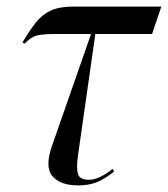

<svg xmlns="http://www.w3.org/2000/svg" viewBox="-20 -556 509 582"><path d="M217 6Q163 6 139 -22Q115 -50 138 -115L256 -453H151Q110 -453 92 -448.5Q74 -444 55 -424L48 -427Q69 -463 88.5 -487.5Q108 -512 134 -524Q160 -536 200 -536H469L441 -453H269L216 -82Q211 -45 216.5 -28Q222 -11 250 -11Q267 -11 285.5 -20.5Q304 -30 321 -44L326 -36Q294 -11 270.5 -2.5Q247 6 217 6Z"/></svg>

Font: Noto Serif Display Condensed
Style: Italic
Weight: 400
Width: 3
Italic angle: -12°
Designer: Monotype Design Team
Foundry: Monotype Imaging Inc.
Version: Version 2.009